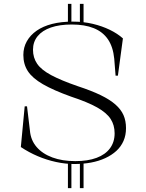

<svg xmlns="http://www.w3.org/2000/svg" viewBox="-20 -835 755 995"><path d="M394 140V0H413V140ZM332 140V0H350V140ZM332 -716V-815H350V-716ZM394 -716V-815H413V-716ZM364 15Q319 15 270.5 4.5Q222 -6 176 -25.5Q130 -45 88 -73L108 -284H120L135 -159Q139 -109 169.5 -73.5Q200 -38 251.5 -19Q303 0 370 0Q435 0 480.5 -17Q526 -34 550 -66.5Q574 -99 574 -144Q574 -187 553 -219Q532 -251 483 -278.5Q434 -306 349 -334Q257 -367 202.5 -398.5Q148 -430 124.5 -466Q101 -502 101 -550Q101 -589 119 -621Q137 -653 170 -676Q203 -699 250 -711Q297 -723 357 -723Q412 -723 460.5 -711.5Q509 -700 549 -680.5Q589 -661 617 -636L591 -443H579L572 -531Q566 -592 539.5 -631Q513 -670 466 -689Q419 -708 352 -708Q289 -708 244 -692.5Q199 -677 175 -647.5Q151 -618 151 -577Q151 -536 172.5 -504.5Q194 -473 245.5 -445.5Q297 -418 384 -388Q454 -365 501.5 -342Q549 -319 578 -293.5Q607 -268 620 -238.5Q633 -209 633 -171Q633 -134 620 -104.5Q607 -75 583 -53Q559 -31 525.5 -15.5Q492 0 451.5 7.5Q411 15 364 15Z"/></svg>

Font: Kalnia Light
Style: Regular
Weight: 300
Designer: Frida Medrano
Foundry: Frida Medrano
Version: Version 1.105